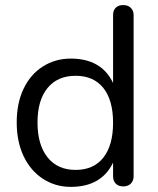

<svg xmlns="http://www.w3.org/2000/svg" viewBox="-20 -730 622 757"><path d="M387.5 -108.6Q425.8 -157.2 425.8 -246.1Q425.8 -335 387.5 -383.1Q349.1 -431.2 278.1 -431.2Q207 -431.2 167.5 -383.1Q127.9 -335 127.9 -247.1Q127.9 -159.2 167.5 -109.6Q207 -60.1 278.1 -60.1Q349.1 -60.1 387.5 -108.6ZM425.8 -88.9Q379.9 6.8 258.8 6.8Q198.2 6.8 149.2 -25.1Q100.1 -57.1 73 -114.5Q45.9 -171.9 45.9 -247.6Q45.9 -323.2 73 -380.1Q100.1 -437 149.2 -468Q198.2 -499 258.8 -499Q380.4 -499 425.8 -402.8V-670.9Q425.8 -689 436.3 -699.5Q446.8 -710 465.8 -710Q484.9 -710 495.8 -699Q506.8 -688 506.8 -670.9V-35.2Q506.8 -17.1 495.8 -6.1Q484.9 4.9 465.8 4.9Q446.8 4.9 436.3 -6.1Q425.8 -17.1 425.8 -35.2Z"/></svg>

Font: Nunito-Regular
Style: Regular
Weight: 400
Designer: Vernon Adams
Foundry: newtypography
Version: Version 3.000